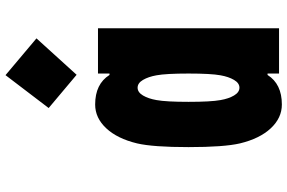

<svg xmlns="http://www.w3.org/2000/svg" viewBox="-196 -852 1058 707"><g transform="rotate(-90 333.5 -498.0)"><path d="M546.2 -893.2 412.1 -745.4 289.7 -848.3 410.8 -1007.2ZM302.7 -677.1Q378.3 -677.1 411.5 -624.3H416.7V-666.7H583.3V0H416.7V-42.3H411.5Q378.3 10.4 302.7 10.4Q253.3 10.4 215.2 -30.3Q177.1 -71 159.5 -143.9Q145.8 -202.5 145.8 -333.3Q145.8 -464.2 159.5 -522.8Q177.1 -595.7 215.2 -636.4Q253.3 -677.1 302.7 -677.1ZM319 -451.2Q312.5 -416 312.5 -333.3Q312.5 -250.7 319 -215.5Q324.2 -185.5 335.9 -165.7Q347.7 -145.8 364.6 -145.8Q381.5 -145.8 393.2 -165.7Q404.9 -185.5 410.2 -215.5Q416.7 -250.7 416.7 -333.3Q416.7 -416 410.2 -451.2Q404.9 -481.1 393.2 -501Q381.5 -520.8 364.6 -520.8Q347.7 -520.8 335.9 -501Q324.2 -481.1 319 -451.2Z"/></g></svg>

Font: Monoid
Style: Bold
Weight: 700
Width: 4
Designer: Andreas Larsen (@larsenwork)
Version: Version 0.61